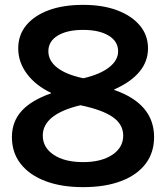

<svg xmlns="http://www.w3.org/2000/svg" viewBox="-20 -760 683 790"><path d="M322 10Q232 10 166.5 -15Q101 -40 65 -86Q29 -132 29 -196Q29 -259 68.5 -303Q108 -347 190 -376V-378Q127 -408 91 -456Q55 -504 55 -561Q55 -616 88 -656Q121 -696 180.5 -718Q240 -740 322 -740Q403 -740 462.5 -717.5Q522 -695 555.5 -655Q589 -615 589 -561Q589 -507 553.5 -464.5Q518 -422 450 -392V-390Q614 -333 614 -196Q614 -132 579 -86Q544 -40 478.5 -15Q413 10 322 10ZM322 -93Q397 -93 442 -123Q487 -153 487 -202Q487 -248 444.5 -278Q402 -308 311 -327Q156 -290 156 -202Q156 -153 201 -123Q246 -93 322 -93ZM323 -438Q392 -454 429 -483Q466 -512 466 -549Q466 -590 427 -613.5Q388 -637 322 -637Q256 -637 217.5 -613.5Q179 -590 179 -549Q179 -510 215.5 -481.5Q252 -453 323 -438Z"/></svg>

Font: M PLUS 1 SemiBold
Style: Regular
Weight: 600
Designer: Coji Morishita
Foundry: UNDERFOREST DESIGN
Version: Version 1.001